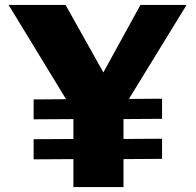

<svg xmlns="http://www.w3.org/2000/svg" viewBox="-20 -762 797 782"><path d="M640 -360 505 -359 740 -742H552L401 -467L247 -742H15L249 -358L117 -357V-276L279 -277V-196L117 -195V-113L279 -114V0H483V-114L640 -115V-197L483 -196V-277L640 -278Z"/></svg>

Font: Bisquit Text
Style: Bold
Weight: 800
Version: Version 1.004;Glyphs 3.2.3 (3260)